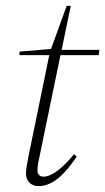

<svg xmlns="http://www.w3.org/2000/svg" viewBox="-20 -619 357 651"><path d="M111 12C163 12 205 -36 240 -88L231 -96C195 -52 157 -20 127 -20C114 -20 107 -29 107 -41C107 -59 112 -79 116 -98L185 -432H315L317 -450H189L220 -599H206L153 -453L46 -444V-432H147L78 -96C73 -70 68 -46 68 -31C68 -6 84 12 111 12Z"/></svg>

Font: Source Serif 4 Display Light
Style: Italic
Weight: 300
Italic angle: -12°
Designer: Frank Grießhammer
Foundry: Adobe Systems Incorporated
Version: Version 4.004;hotconv 1.0.117;makeotfexe 2.5.65602